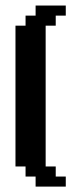

<svg xmlns="http://www.w3.org/2000/svg" viewBox="-20 -576 299 707"><path d="M74.1 37H37V-481.5H74.1V-518.5H111.1V-555.6H222.2V-518.5H185.2V-481.5H148.1V37H185.2V74.1H222.2V111.1H111.1V74.1H74.1Z"/></svg>

Font: Jersey 15
Style: Regular
Weight: 400
Designer: Sarah Cadigan-Fried
Version: Version 1.001; ttfautohint (v1.8.4.7-5d5b)